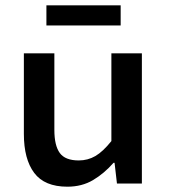

<svg xmlns="http://www.w3.org/2000/svg" viewBox="-20 -692 640 724"><path d="M234 12Q148 12 109 -40Q70 -92 70 -187V-491H185V-202Q185 -143 205.5 -115Q226 -87 277 -87Q311 -87 339.5 -103.5Q368 -120 400 -160V-491H515V0H421L412 -78H408Q373 -38 331 -13Q289 12 234 12ZM155 -596V-672H435V-596Z"/></svg>

Font: Source Code Pro SemiBold
Style: Regular
Weight: 600
Monospace: yes
Designer: Paul D. Hunt, Teo Tuominen
Foundry: Adobe Systems Incorporated
Version: Version 1.018;hotconv 1.0.116;makeotfexe 2.5.65601